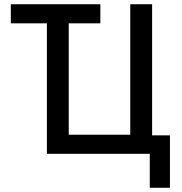

<svg xmlns="http://www.w3.org/2000/svg" viewBox="-20 -725 858 905"><path d="M686 160V0H201V-615H31V-705H453V-615H304V-90H594V-705H697V-87H781V160Z"/></svg>

Font: Nunito Sans 7pt Condensed SemiBold
Style: Regular
Weight: 600
Width: 3
Designer: Vernon Adams
Foundry: Vernon Adams
Version: Version 3.101;gftools[0.9.27]